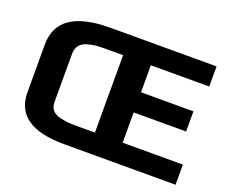

<svg xmlns="http://www.w3.org/2000/svg" viewBox="-107 -822 1190 995"><g transform="rotate(20 488.0 -324.5)"><path d="M941 0V-111H609V-278H898V-389H609V-538H931V-649H346C152.7 -649 56 -583.3 56 -452V-188C56 -62.7 146 0 326 0ZM456 -111H358C338 -111 321.8 -111.5 309.5 -112.5C297.2 -113.5 281.5 -116.2 262.5 -120.5C243.5 -124.8 229.2 -132.7 219.5 -144C209.8 -155.3 205 -170 205 -188V-453C205 -472.3 209.7 -488.2 219 -500.5C228.3 -512.8 241.8 -521.5 259.5 -526.5C277.2 -531.5 292.8 -534.7 306.5 -536C320.2 -537.3 337 -538 357 -538H456Z"/></g></svg>

Font: Play
Style: Bold
Weight: 700
Designer: Jonas Hecksher
Foundry: Jonas Hecksher, Playtypeª, e-types AS
Version: Version 1.002